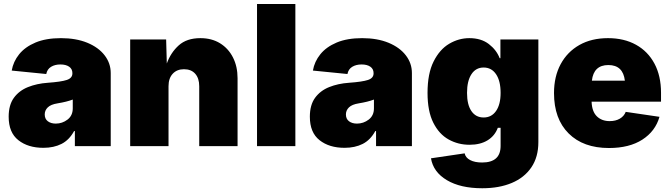

<svg xmlns="http://www.w3.org/2000/svg" viewBox="-20 -748 3433 983"><path d="M202.1 8.8Q123.5 8.8 74 -30.3Q24.4 -69.3 24.4 -150.4Q24.4 -210.4 51 -247.1Q77.6 -283.7 123 -302Q168.5 -320.3 224.6 -324.2Q293 -329.1 321.8 -338.6Q350.6 -348.1 350.6 -372.1V-374Q350.6 -395 334 -406.5Q317.4 -418 289.1 -418Q261.2 -418 241.5 -406Q221.7 -394 216.8 -369.1L40 -386.7Q47.9 -432.6 78.1 -470.2Q108.4 -507.8 161.9 -530.3Q215.3 -552.7 292 -552.7Q369.6 -552.7 427 -529.1Q484.4 -505.4 515.6 -464.8Q546.9 -424.3 546.9 -374V0H363.3V-77.1H359.4Q334.5 -31.2 294.9 -11.2Q255.4 8.8 202.1 8.8ZM265.6 -115.2Q298.8 -115.2 325.7 -135.7Q352.5 -156.2 352.5 -193.4V-238.3Q322.3 -226.6 274.4 -218.8Q240.2 -213.4 224.6 -198.2Q209 -183.1 209 -162.1Q209 -139.2 224.9 -127.2Q240.7 -115.2 265.6 -115.2Z M842.8 -306.6V0H646.5V-545.9H830.6L834 -422.9Q854 -478.5 895 -515.6Q936 -552.7 1005.9 -552.7Q1064 -552.7 1106.7 -526.4Q1149.4 -500 1172.9 -453.6Q1196.3 -407.2 1196.3 -347.7V0H1000V-306.6Q1000 -347.2 979.5 -370.4Q959 -393.6 921.9 -393.6Q885.7 -393.6 864.3 -370.4Q842.8 -347.2 842.8 -306.6Z M1492.2 -727.5V0H1295.9V-727.5Z M1744.1 8.8Q1665.5 8.8 1616 -30.3Q1566.4 -69.3 1566.4 -150.4Q1566.4 -210.4 1593 -247.1Q1619.6 -283.7 1665 -302Q1710.4 -320.3 1766.6 -324.2Q1835 -329.1 1863.8 -338.6Q1892.6 -348.1 1892.6 -372.1V-374Q1892.6 -395 1876 -406.5Q1859.4 -418 1831.1 -418Q1803.2 -418 1783.4 -406Q1763.7 -394 1758.8 -369.1L1582 -386.7Q1589.8 -432.6 1620.1 -470.2Q1650.4 -507.8 1703.9 -530.3Q1757.3 -552.7 1834 -552.7Q1911.6 -552.7 1969 -529.1Q2026.4 -505.4 2057.6 -464.8Q2088.9 -424.3 2088.9 -374V0H1905.3V-77.1H1901.4Q1876.5 -31.2 1836.9 -11.2Q1797.4 8.8 1744.1 8.8ZM1807.6 -115.2Q1840.8 -115.2 1867.7 -135.7Q1894.5 -156.2 1894.5 -193.4V-238.3Q1864.3 -226.6 1816.4 -218.8Q1782.2 -213.4 1766.6 -198.2Q1751 -183.1 1751 -162.1Q1751 -139.2 1766.8 -127.2Q1782.7 -115.2 1807.6 -115.2Z M2449.2 215.8Q2337.4 215.8 2267.8 174.3Q2198.2 132.8 2186.5 62.5L2358.9 37.1Q2363.3 59.1 2387 71.5Q2410.6 84 2448.2 84Q2543 84 2543 -1V-93.8H2528.8Q2513.2 -52.2 2476.1 -29.5Q2439 -6.8 2383.8 -6.8Q2325.7 -6.8 2276.9 -33.9Q2228 -61 2198.5 -119.6Q2168.9 -178.2 2168.9 -272.5Q2168.9 -371.6 2200 -433.3Q2231 -495.1 2279.8 -523.9Q2328.6 -552.7 2382.8 -552.7Q2443.4 -552.7 2482.7 -522.5Q2522 -492.2 2538.1 -450.2H2542V-545.9H2736.3V-20.5Q2736.3 56.2 2700.4 108.9Q2664.6 161.6 2600.1 188.7Q2535.6 215.8 2449.2 215.8ZM2456.1 -146.5Q2496.6 -146.5 2519.8 -179.9Q2543 -213.4 2543 -272.5Q2543 -333.5 2519.8 -367.9Q2496.6 -402.3 2456.1 -402.3Q2416 -402.3 2393.6 -367.9Q2371.1 -333.5 2371.1 -272.5Q2371.1 -211.9 2393.6 -179.2Q2416 -146.5 2456.1 -146.5Z M3097.7 9.8Q2966.3 9.8 2891.4 -64.7Q2816.4 -139.2 2816.4 -271.5Q2816.4 -356 2850.3 -419.2Q2884.3 -482.4 2946.3 -517.6Q3008.3 -552.7 3092.8 -552.7Q3175.3 -552.7 3236.3 -518.8Q3297.4 -484.9 3330.8 -422.1Q3364.3 -359.4 3364.3 -272.5V-227.5H3008.8Q3010.7 -176.8 3035.9 -152.3Q3061 -127.9 3101.6 -127.9Q3131.8 -127.9 3153.3 -140.4Q3174.8 -152.8 3183.6 -175.3L3356.4 -149.9Q3335.4 -76.2 3268.8 -33.2Q3202.1 9.8 3097.7 9.8ZM3010.3 -335H3179.2Q3169.9 -415 3094.7 -415Q3019.5 -415 3010.3 -335Z"/></svg>

Font: Inter Black
Style: Regular
Weight: 900
Designer: Rasmus Andersson
Foundry: rsms
Version: Version 4.000;git-a52131595